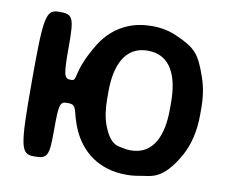

<svg xmlns="http://www.w3.org/2000/svg" viewBox="-79 -820 1102 930"><g transform="rotate(10 471.5 -355.5)"><path d="M900 -339V-371C900 -426 892 -475 877 -518C840 -626 818 -652 724 -694C688 -711 646 -721 597 -721C554 -721 515 -714 479 -699C424 -676 380 -637 348 -586C254 -433 291 -396 255 -396C220 -396 216 -410 216 -554C216 -697 209 -711 142 -711C76 -711 69 -678 69 -356C69 -33 76 0 142 0C209 0 216 -13 216 -142C216 -270 220 -283 256 -283C293 -283 294 -276 309 -218C315 -197 322 -178 330 -160C374 -63 461 10 598 10C620 10 642 8 662 4C717 -7 773 7 853 -134C883 -189 900 -257 900 -339ZM598 -110C586 -110 574 -111 563 -114C534 -120 498 -116 463 -207C449 -244 443 -289 443 -339V-372C443 -497 483 -600 597 -600C712 -600 751 -498 751 -372V-339C751 -214 712 -110 598 -110Z"/></g></svg>

Font: Asimov Print
Style: A
Weight: 500
Designer: Google
Version: Version 2.000980: 2014